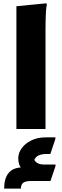

<svg xmlns="http://www.w3.org/2000/svg" viewBox="-20 -780 374 1161"><path d="M79.2 -742.4 260.4 -760 263.2 -752Q259.2 -734 257.7 -707Q256.2 -680 255.7 -652Q255.2 -624 255.2 -604V0H79.2ZM139.4 232.1 170.1 314.5Q133.9 314.5 120.1 325.4Q106.3 336.3 106.3 360.5H5.1Q5.1 298.1 32.8 265.1Q60.4 232.1 119.4 232.1ZM90.4 176.3Q90.4 145.8 110.9 117Q131.3 88.1 169 69.3Q206.7 50.5 258.3 50.5H314.9V59.9L284.4 151.3H259.2Q233.8 151.3 214.1 159.5Q194.3 167.7 186.1 191Q177.8 214.3 186 260.9L156 257.4L152.5 153H189.4Q178.5 180.7 195.5 197.9Q212.5 215.1 247.3 215.1H315.7V224.2L285.1 314.5H170.1L150.5 272Q122.2 256.1 106.3 234Q90.4 211.8 90.4 176.3Z"/></svg>

Font: Kufam
Style: Regular
Weight: 400
Designer: Wael Morcos, Artur Schmal
Foundry: Original Type
Version: Version 1.301; ttfautohint (v1.8.3)